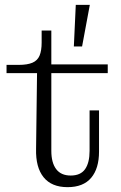

<svg xmlns="http://www.w3.org/2000/svg" viewBox="-20 -763 500 793"><path d="M259 10Q193 10 160 -31Q127 -72 129 -148L133 -461H7V-495H57Q93 -495 114 -504Q135 -513 143.5 -533.5Q152 -554 152 -587V-637H192V-140Q192 -91 212 -64.5Q232 -38 272 -38Q313 -38 331.5 -64.5Q350 -91 350 -140V-307H389V-137Q389 -67 356.5 -28.5Q324 10 259 10ZM192 -461V-497H425V-461ZM285 -571 293 -743H351L319 -571Z"/></svg>

Font: Montagu Slab 144pt Light
Style: Regular
Weight: 300
Designer: Florian Karsten
Foundry: Florian Karsten
Version: Version 1.000